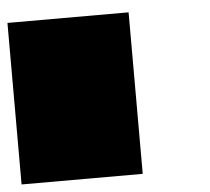

<svg xmlns="http://www.w3.org/2000/svg" viewBox="-42 -524 623 569"><g transform="rotate(-5 270.0 -240.0)"><path d="M0 -480.5Q89.8 -480.5 360.4 -480.5Q360.4 -360.4 360.4 0Q269.5 0 0 0Q0 -120.1 0 -480.5Z"/></g></svg>

Font: RevK
Style: Book
Weight: 400
Designer: RevK
Foundry: RevK
Version: Version 1.0